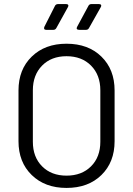

<svg xmlns="http://www.w3.org/2000/svg" viewBox="-20 -925 662 953"><path d="M310.1 7.8Q203.1 7.8 137.5 -56.2Q71.8 -120.1 71.8 -224.1V-476.1Q71.8 -580.1 137.5 -644Q203.1 -708 310.1 -708Q418 -708 483.4 -644Q548.8 -580.1 548.8 -476.1V-224.1Q548.8 -120.1 483.4 -56.2Q418 7.8 310.1 7.8ZM310.1 -53.2Q385.7 -53.2 431.9 -99.4Q478 -145.5 478 -221.2V-477.1Q478 -552.7 431.9 -599.4Q385.7 -646 310.1 -646Q234.9 -646 189 -599.4Q143.1 -552.7 143.1 -477.1V-221.2Q143.1 -145.5 189 -99.4Q234.9 -53.2 310.1 -53.2ZM245.1 -776.9H209Q202.1 -776.9 199.7 -781Q197.3 -785.2 200.2 -792L252.9 -896Q257.3 -904.8 269 -904.8H308.1Q316.4 -904.8 318.6 -900.1Q320.8 -895.5 316.9 -889.2L259.8 -786.1Q254.9 -776.9 245.1 -776.9ZM407.2 -776.9H373Q364.7 -776.9 361.8 -781Q358.9 -785.2 362.8 -792L418.9 -896Q423.3 -904.8 434.1 -904.8H471.2Q479.5 -904.8 481.7 -900.1Q483.9 -895.5 480 -889.2L421.9 -786.1Q417 -776.9 407.2 -776.9Z"/></svg>

Font: Barlow
Style: Regular
Weight: 400
Designer: Jeremy Tribby
Foundry: Jeremy Tribby
Version: Version 1.101